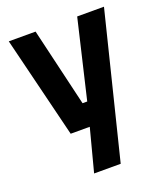

<svg xmlns="http://www.w3.org/2000/svg" viewBox="-132 -590 764 889"><g transform="rotate(-20 250.0 -145.0)"><path d="M178 210 233 0H139L16 -500H148L239 -114H262L353 -500H485L309 210Z"/></g></svg>

Font: Titillium Web SemiBold
Style: Regular
Weight: 600
Designer: Mohamed Gaber, Accademia di Belle Arti di Urbino
Foundry: Kief Type Foundry, Accademia di Belle Arti di Urbino
Version: Version 3.000; ttfautohint (v1.8.4)